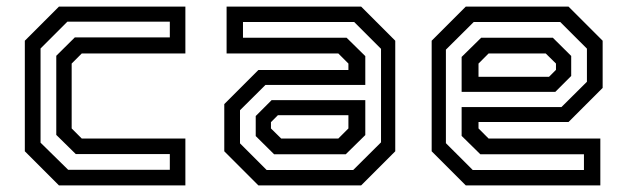

<svg xmlns="http://www.w3.org/2000/svg" viewBox="-20 -560 1896 580"><path d="M158 0 55 -103V-437L158 -540H540V-398.5H227L196.5 -368V-172L227 -141.5H540V0ZM186 -47H493V-94.5H209L150 -152.5V-391.5L206 -447H493V-494.5H183.5L102.5 -413.5V-129Z M760.5 0 657.5 -103V-245.5L760.5 -348.5H1032.5V-368L1002 -398.5H664.5V-540H1071L1174 -437V-103L1071 0ZM808 -94 752.5 -149V-209.5L800.5 -257.5H1083.5V-152L1024.5 -94ZM785.5 -46.5H1047L1131 -130V-412.5L1050 -493.5H714V-446H1027L1083.5 -390.5V-303.5H782L705 -227V-127ZM829.5 -141.5H1002L1032.5 -172V-212H819.5L798.5 -191V-172Z M1697.5 -540 1800.5 -437V-294.5L1697.5 -191.5H1425.5V-172L1456 -141.5H1793.5V0H1387L1284 -103V-437L1387 -540ZM1650 -446 1705.5 -391V-330.5L1657.5 -282.5H1374.5V-388L1433.5 -446ZM1672.5 -493.5H1411L1327 -410V-127.5L1408 -46.5H1744V-94H1431L1374.5 -149.5V-236.5H1676L1753 -313V-413ZM1628.5 -398.5H1456L1425.5 -368V-328H1638.5L1659.5 -349V-368Z"/></svg>

Font: Tourney Thin Medium
Style: Regular
Weight: 500
Version: Version 1.015